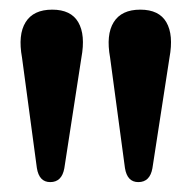

<svg xmlns="http://www.w3.org/2000/svg" viewBox="-20 -804 387 388"><path d="M259.5 -436Q237 -436 232.5 -464.5L202.5 -687.5Q194 -734 209.8 -759.2Q225.5 -784.5 263.5 -784.5Q301.5 -784.5 316.2 -759Q331 -733.5 322.5 -687.5L288 -464Q283 -436 259.5 -436ZM81.5 -436Q59 -436 54.5 -464.5L24.5 -687.5Q16 -734 31.8 -759.2Q47.5 -784.5 85.5 -784.5Q123.5 -784.5 138.2 -759Q153 -733.5 144.5 -687.5L110 -464Q105 -436 81.5 -436Z"/></svg>

Font: Fraunces 72pt S050 SemiBold
Style: Regular
Weight: 600
Version: Version 1.000; ttfautohint (v1.8.3)